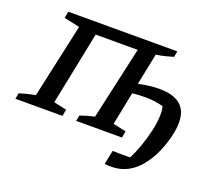

<svg xmlns="http://www.w3.org/2000/svg" viewBox="-121 -688 1145 1013"><g transform="rotate(20 451.0 -181.5)"><path d="M-5 0 1 -33Q24 -40 43.5 -45Q63 -50 90 -55L181 -471L93 -490L100 -527H712L706 -494Q685 -488 662.5 -482Q640 -476 611 -472L575 -295Q608 -302 637 -305.5Q666 -309 690 -309Q769 -309 809 -276.5Q849 -244 849 -176Q849 -142 839 -100Q829 -58 812 -16.5Q795 25 774 56Q703 164 592 164Q572 164 555 162L571 83Q594 84 618 84Q642 84 669 84Q686 53 703 5.5Q720 -42 731.5 -93Q743 -144 743 -187Q743 -212 737 -229Q715 -235 691 -238.5Q667 -242 636 -242Q600 -242 564 -238L527 -53L600 -37L593 0H336L342 -32Q380 -46 422 -55L513 -463H277L194 -53L266 -37L259 0Z"/></g></svg>

Font: Piazzolla SC Medium
Style: Italic
Weight: 500
Italic angle: -11.3°
Designer: Juan Pablo del Peral
Foundry: Huerta Tipografica
Version: Version 1.330